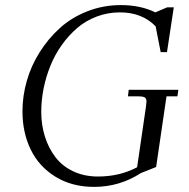

<svg xmlns="http://www.w3.org/2000/svg" viewBox="-20 -731 748 759"><path d="M68.8 -291Q68.8 -351.1 85.9 -411.1Q103 -471.2 137 -524.9Q170.9 -578.6 217 -620.4Q263.2 -662.1 325.7 -686.5Q388.2 -710.9 458 -710.9Q535.2 -710.9 594.2 -682.1L641.1 -702.1H667L640.1 -524.9H615.2L595.2 -627Q541.5 -682.1 454.1 -682.1Q405.8 -682.1 362.1 -665.5Q318.4 -648.9 284.9 -620.1Q251.5 -591.3 224.1 -553Q196.8 -514.6 179.2 -470.9Q161.6 -427.2 152.3 -380.9Q143.1 -334.5 143.1 -289.1Q143.1 -236.8 157.5 -191.2Q171.9 -145.5 199 -109.9Q226.1 -74.2 269.5 -53.7Q313 -33.2 367.2 -33.2Q453.1 -33.2 522 -69.8L557.1 -310.1Q559.1 -323.7 559.1 -329.1Q559.1 -341.8 552.2 -345.9Q545.4 -350.1 526.9 -350.1H485.8L488.8 -376H685.1L681.2 -350.1H638.2L597.2 -70.8L537.1 -46.9Q452.6 7.8 352.1 7.8Q264.6 7.8 199.5 -32.2Q134.3 -72.3 101.6 -139.4Q68.8 -206.5 68.8 -291Z"/></svg>

Font: Dihjauti
Style: Italic
Weight: 400
Italic angle: -9°
Designer: T. Christopher White
Version: Version 3.0.0